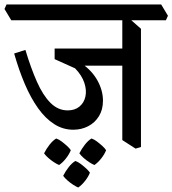

<svg xmlns="http://www.w3.org/2000/svg" viewBox="-50 -628 767 854"><path d="M276 -51Q230 -51 191 -76Q152 -101 119.5 -146.5Q87 -192 60.5 -254Q34 -316 13 -390L63 -406Q87 -326 114 -265Q141 -204 174.5 -170.5Q208 -137 251 -137Q283 -137 303.5 -154Q324 -171 330 -199Q336 -227 325 -260Q314 -293 284 -324L193 -365V-386H202Q268 -377 314 -345Q360 -313 384 -269Q408 -225 408 -180Q408 -140 390 -111Q372 -82 342 -66.5Q312 -51 276 -51ZM303 -336 193 -373V-412H521L518 -336ZM553 33 494 -5V-562L519 -551L577 -500V26ZM0 -538 -30 -588 -21 -608H667L697 -558L688 -538ZM213 106Q203 102 190 93.5Q177 85 165 74.5Q153 64 146 54Q156 34 170.5 15.5Q185 -3 200 -12Q212 -8 224.5 1.5Q237 11 248 21Q259 31 265 40Q258 58 243.5 76.5Q229 95 213 106ZM298 206Q288 202 275 193.5Q262 185 250 174.5Q238 164 231 154Q241 134 255.5 115.5Q270 97 285 88Q297 92 309.5 101.5Q322 111 333 121Q344 131 350 140Q343 158 328.5 176.5Q314 195 298 206ZM370 106Q360 102 347 93.5Q334 85 322 74.5Q310 64 303 54Q313 34 327.5 15.5Q342 -3 357 -12Q369 -8 381.5 1.5Q394 11 405 21Q416 31 422 40Q415 58 400.5 76.5Q386 95 370 106Z"/></svg>

Font: Eczar
Style: Regular
Weight: 400
Designer: Vaibhav Singh
Foundry: Rosetta Type Foundry
Version: Version 2.000